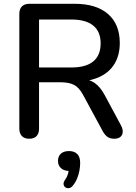

<svg xmlns="http://www.w3.org/2000/svg" viewBox="-20 -725 717 1013"><path d="M134 7Q109 7 95.5 -7Q82 -21 82 -46V-652Q82 -678 96 -691.5Q110 -705 135 -705H374Q488 -705 550 -651Q612 -597 612 -498Q612 -434 584 -388Q556 -342 502.5 -318Q449 -294 374 -294L383 -308H409Q449 -308 478.5 -288Q508 -268 532 -224L618 -64Q628 -46 627.5 -29.5Q627 -13 615.5 -3Q604 7 583 7Q561 7 547.5 -2.5Q534 -12 523 -31L418 -225Q397 -264 370 -277.5Q343 -291 299 -291H186V-46Q186 -21 173 -7Q160 7 134 7ZM186 -369H357Q433 -369 472 -401Q511 -433 511 -496Q511 -558 472 -590Q433 -622 357 -622H186ZM364 255Q355 266 344 267.5Q333 269 325 263.5Q317 258 315.5 247.5Q314 237 323 224Q334 209 339 191Q344 173 344 159L347 177Q318 177 302 162.5Q286 148 286 124Q286 99 301.5 85.5Q317 72 344 72Q372 72 387.5 87.5Q403 103 403 135Q403 154 399 175.5Q395 197 386.5 217.5Q378 238 364 255Z"/></svg>

Font: Nunito ExtraLight SemiBold
Style: Regular
Weight: 600
Version: Version 3.602